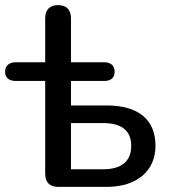

<svg xmlns="http://www.w3.org/2000/svg" viewBox="-22 -732 666 752"><path d="M395 0C515 0 587 -63 587 -161C587 -263 521 -319 395 -319H256V-415H387C413 -415 427 -428 427 -451C427 -474 413 -488 387 -488H256V-660C256 -694 238 -712 205 -712C173 -712 155 -694 155 -660V-488H39C13 -488 -2 -474 -2 -451C-2 -428 13 -415 39 -415H155V-51C155 -18 173 0 206 0ZM256 -250H382C452 -250 492 -222 492 -161C492 -98 451 -69 382 -69H256Z"/></svg>

Font: Nunito SemiBold
Style: Regular
Weight: 600
Designer: Vernon Adams
Foundry: Vernon Adams
Version: Version 3.602